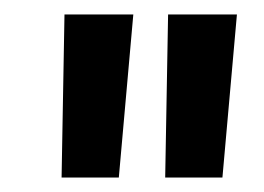

<svg xmlns="http://www.w3.org/2000/svg" viewBox="-20 -736 364 265"><path d="M307 -716 287 -491H208L212 -716ZM164 -716 144 -491H65L69 -716Z"/></svg>

Font: Lora
Style: Italic
Weight: 400
Italic angle: -3°
Designer: Olga Karpushina, Alexei Vanyashin (Cyrillic)
Foundry: Cyreal
Version: Version 3.008